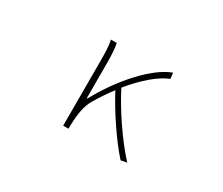

<svg xmlns="http://www.w3.org/2000/svg" viewBox="-97 -781 1194 1028"><g transform="rotate(30 500.0 -266.5)"><path d="M714 7 751 0C664 -95 576 -228 523 -332C594 -419 666 -480 727 -504L723 -540C618 -503 483 -354 395 -191H391V-409C391 -453 388 -503 382 -527H346C355 -486 355 -438 355 -396V0H388V-24C390 -85 397 -144 424 -188C449 -230 475 -269 502 -304C555 -203 644 -70 714 7Z"/></g></svg>

Font: Harano Aji Gothic CN ExtraLight
Style: Regular
Weight: 250
Foundry: Masamichi Hosoda
Version: HaranoAjiGothicCN-ExtraLight version 20230610;ttx 4.39.4